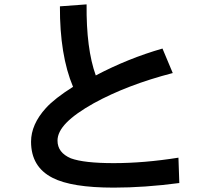

<svg xmlns="http://www.w3.org/2000/svg" viewBox="-20 -730 960 878"><path d="M800 107Q641 128 500 128Q307 128 220 83Q122 33 122 -82Q122 -161 190 -236Q230 -280 314 -333Q253 -478 254 -701L376 -710Q374 -507 418 -385Q566 -463 723 -508L770 -396Q562 -342 409 -258Q325 -211 284 -169Q243 -127 243 -87Q243 -32 304 -6Q364 16 500 16Q639 16 796 -9Z"/></svg>

Font: LINE Seed Sans KR Bold
Style: Regular
Weight: 700
Designer: LINE BX Design & Sandoll Inc & Dalton Maag Ltd
Foundry: Sandoll Inc.
Version: Version 1.000